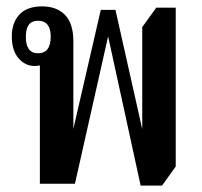

<svg xmlns="http://www.w3.org/2000/svg" viewBox="-20 -576 633 602"><path d="M421 6 319 -462 215 0H105V-371Q98 -369 89 -369Q59 -369 38 -393.5Q17 -418 17 -462Q17 -505 41 -530.5Q65 -556 112 -556Q158 -556 184 -529Q210 -502 210 -447V-172L296 -545H342L426 -171V-491L470 -552H531V-54L488 6ZM99 -409Q139 -409 139 -461Q139 -511 99 -511Q61 -511 61 -461Q61 -409 99 -409Z"/></svg>

Font: Noto Serif Thai ExtraCondensed SemiBold
Style: Regular
Weight: 600
Width: 2
Designer: Monotype Design Team
Foundry: Monotype Imaging Inc.
Version: Version 2.001; ttfautohint (v1.8.4.7-5d5b)